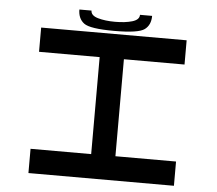

<svg xmlns="http://www.w3.org/2000/svg" viewBox="-57 -923 1114 986"><g transform="rotate(5 500.0 -429.5)"><path d="M125 0V-125H437.5V-625H125V-750H875V-625H562.5V-125H875V0ZM625 -859.4H687.5Q687.5 -812.5 656.2 -789.1Q625 -765.6 500 -765.6Q375 -765.6 343.8 -789.1Q312.5 -812.5 312.5 -859.4H375Q375 -834 412.1 -823.2Q449.2 -812.5 500 -812.5Q552.7 -812.5 588.9 -823.2Q625 -834 625 -859.4Z"/></g></svg>

Font: Xanmono
Style: Regular
Weight: 400
Designer: GGBotNet
Foundry: GGBotNet
Version: 1.00